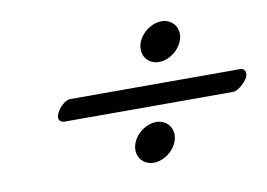

<svg xmlns="http://www.w3.org/2000/svg" viewBox="-52 -530 755 543"><g transform="rotate(-10 325.5 -258.0)"><path d="M635.9 -281H147.9C131.9 -281 109.6 -258 105.4 -240C103.1 -230 109 -221 121 -221H605C622 -221 647.3 -248 650 -260C652.3 -270 648.9 -281 635.9 -281ZM305.7 -118.8C298.8 -88.6 318.8 -62.6 349.8 -62.6C380.8 -62.6 412.8 -88.6 419.7 -118.8C426.7 -149 406.7 -174.9 375.7 -174.9C344.7 -174.9 312.7 -149 305.7 -118.8ZM369.9 -396.8C362.9 -366.6 382.9 -340.6 413.9 -340.6C444.9 -340.6 476.9 -366.6 483.9 -396.8C490.9 -427 470.9 -452.9 439.9 -452.9C408.9 -452.9 376.9 -427 369.9 -396.8Z"/></g></svg>

Font: Linux Libertine Mono O
Style: Mono Oblique
Weight: 400
Italic angle: -13°
Designer: Philipp H. Poll
Foundry: Philipp H. Poll
Version: Version 5.1.7